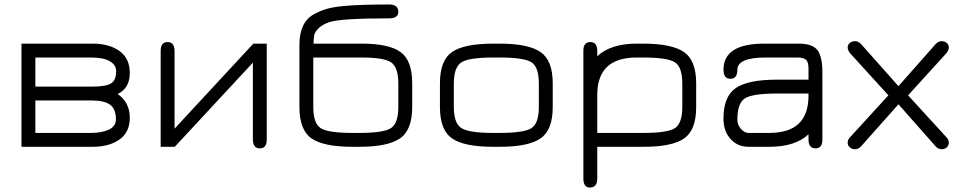

<svg xmlns="http://www.w3.org/2000/svg" viewBox="-20 -656 4302 858"><path d="M76 0V-461H394Q468 -461 514 -428Q560 -395 560 -330Q560 -262 506 -236Q560 -198 560 -130Q560 -65 514 -32.5Q468 0 394 0ZM387 -399H138V-269H391Q453 -269 476 -283Q499 -297 499 -338Q499 -366 470.5 -382.5Q442 -399 387 -399ZM391 -207H138V-62H387Q436 -62 467 -77Q498 -92 498 -123Q498 -169 472 -188Q446 -207 391 -207Z M1112 -461H1172V-32Q1172 7 1141 7Q1110 7 1110 -34V-376L761 0H698V-429Q698 -468 729 -468Q760 -468 760 -427V-81Z M1381 -461H1597Q1718 -461 1770 -423.5Q1822 -386 1822 -284V-177Q1822 -75 1767.5 -37.5Q1713 0 1585 0H1555Q1426 0 1372 -37.5Q1318 -75 1318 -179V-456Q1318 -506 1334 -540Q1350 -574 1381.5 -591.5Q1413 -609 1442.5 -617Q1472 -625 1515 -629Q1584 -636 1719 -636Q1760 -636 1760 -603Q1760 -574 1719 -574Q1502 -574 1451 -557Q1420 -546 1403.5 -529.5Q1387 -513 1384.5 -499.5Q1382 -486 1381 -461ZM1597 -399H1380V-179Q1380 -104 1413.5 -83Q1447 -62 1555 -62H1585Q1693 -62 1726.5 -83Q1760 -104 1760 -179V-282Q1760 -356 1727.5 -377.5Q1695 -399 1597 -399Z M2213 0H2184Q2054 0 2000 -37.5Q1946 -75 1946 -177V-284Q1946 -386 2000 -423.5Q2054 -461 2184 -461H2213Q2341 -461 2395.5 -423.5Q2450 -386 2450 -284V-177Q2450 -75 2395.5 -37.5Q2341 0 2213 0ZM2184 -62H2213Q2321 -62 2354.5 -83Q2388 -104 2388 -179V-282Q2388 -357 2354.5 -378Q2321 -399 2213 -399H2184Q2076 -399 2042 -377.5Q2008 -356 2008 -282V-179Q2008 -105 2042 -83.5Q2076 -62 2184 -62Z M3091 -284V-177Q3091 -75 3037.5 -37.5Q2984 0 2856 0H2649V142Q2649 182 2616 182Q2587 182 2587 142V-430Q2587 -468 2618 -468Q2649 -468 2649 -428V-405Q2710 -461 2825 -461H2854Q2982 -461 3036.5 -423.5Q3091 -386 3091 -284ZM3029 -179V-282Q3029 -357 2995.5 -378Q2962 -399 2854 -399H2825Q2649 -399 2649 -232V-62H2856Q2962 -62 2995.5 -83Q3029 -104 3029 -179Z M3451 -300H3593V-350Q3593 -378 3582.5 -388.5Q3572 -399 3543 -399H3402Q3275 -399 3275 -344Q3275 -304 3244 -304Q3213 -304 3213 -344Q3213 -461 3395 -461H3550Q3610 -461 3632.5 -432.5Q3655 -404 3655 -333V-31Q3655 7 3624 7Q3593 7 3593 -33V-56Q3534 0 3418 0H3325Q3276 0 3244.5 -35Q3213 -70 3213 -126Q3213 -225 3268 -262.5Q3323 -300 3451 -300ZM3593 -238H3451Q3343 -238 3309 -216.5Q3275 -195 3275 -121Q3275 -98 3291 -80Q3307 -62 3325 -62H3418Q3593 -62 3593 -228Z M4038 -230 4209 -43Q4220 -32 4220 -19Q4220 -6 4211 2.5Q4202 11 4188 11Q4174 11 4162 -1L3995 -190L3827 -1Q3815 11 3801 11Q3787 11 3777.5 2.5Q3768 -6 3768 -19Q3768 -32 3779 -43L3950 -230L3779 -418Q3768 -432 3768 -444Q3768 -456 3777.5 -464Q3787 -472 3801 -472Q3815 -472 3827 -460L3995 -271L4162 -460Q4174 -472 4188 -472Q4202 -472 4211 -464Q4220 -456 4220 -444Q4220 -432 4209 -418Z"/></svg>

Font: Jura Medium
Style: Regular
Weight: 500
Designer: Daniel Johnson, Alexei Vanyashin
Foundry: Daniel Johnson
Version: Version 5.103